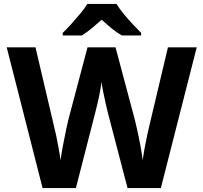

<svg xmlns="http://www.w3.org/2000/svg" viewBox="-20 -954 1032 974"><path d="M978 -714 796 0H627L528 -379Q523 -398 516 -429Q509 -460 503 -490.5Q497 -521 495 -539Q493 -521 487.5 -490.5Q482 -460 474.5 -428.5Q467 -397 462 -378L365 0H196L14 -714H160L252 -322Q258 -299 265 -266Q272 -233 278 -199.5Q284 -166 287 -141Q292 -176 300 -219Q308 -262 317 -303.5Q326 -345 334 -374L424 -714H566L657 -373Q665 -344 674.5 -302Q684 -260 692 -217Q700 -174 704 -141Q707 -166 713 -199Q719 -232 726 -265Q733 -298 739 -322L832 -714ZM571 -934Q585 -911 607.5 -883.5Q630 -856 654 -830.5Q678 -805 696 -787V-774H598Q572 -789 547 -809.5Q522 -830 496 -854Q469 -830 445.5 -810.5Q422 -791 395 -774H298V-787Q317 -805 340.5 -831Q364 -857 386.5 -884Q409 -911 423 -934Z"/></svg>

Font: Noto Sans Syriac
Style: Bold
Weight: 700
Designer: Patrick Giasson and the Monotype Design Team
Foundry: Monotype Imaging Inc.
Version: Version 3.000; ttfautohint (v1.8.4.7-5d5b)